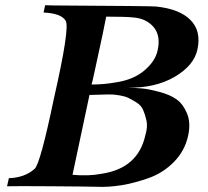

<svg xmlns="http://www.w3.org/2000/svg" viewBox="-20 -713 799 736"><path d="M737 -524Q724 -462 649.5 -418.5Q575 -375 469 -377Q500 -376 524 -374Q548 -372 590 -361Q632 -350 657 -332Q682 -314 697 -278Q712 -242 701 -192Q688 -134 646.5 -92Q605 -50 550 -30.5Q495 -11 445.5 -3Q396 5 352 3Q319 2 179 1Q39 0 7 1L14 -30Q75 -32 113 -66Q135 -87 187 -337Q248 -605 232 -633Q215 -662 147 -665L153 -693Q160 -692 265.5 -691.5Q371 -691 473 -690Q575 -689 578 -688Q667 -679 709.5 -637Q752 -595 737 -524ZM584 -519Q597 -576 569 -609Q541 -642 492 -646Q473 -648 446 -648.5Q419 -649 403 -649H387L374 -584Q360 -520 346 -454.5Q332 -389 331 -389Q378 -389 423 -397Q491 -407 533 -442.5Q575 -478 584 -519ZM537 -194Q547 -227 541.5 -251Q536 -275 528.5 -292Q521 -309 503.5 -320Q486 -331 472.5 -337.5Q459 -344 440.5 -347Q422 -350 413.5 -350.5Q405 -351 397 -351L323 -349L258 -43Q319 -37 370 -47Q509 -68 537 -194Z"/></svg>

Font: GFS Artemisia
Style: Bold Italic
Weight: 700
Italic angle: -12°
Designer: Designed by Takis Katsoulidis and George D. Matthiopoulos.
Foundry: Designed by Takis Katsoulidis and George D. Matthiopoulos.
Version: Version 1.0